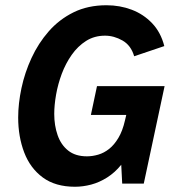

<svg xmlns="http://www.w3.org/2000/svg" viewBox="-20 -700 672 732"><path d="M265.9 12Q191.2 12 143.1 -23.4Q95.1 -58.9 72.2 -119Q49.3 -179.2 49.3 -251.8Q49.3 -305 61.8 -363.9Q74.3 -422.9 100.2 -479Q126.1 -535.2 165.9 -580.6Q205.7 -626 260.4 -653Q315.2 -680 386 -680Q437 -680 482 -663Q527 -646 560 -611.4Q593 -576.8 606.4 -524.3L491.5 -485.5Q479.5 -527 447.1 -545.5Q414.7 -564 380.3 -564Q339.7 -564 308.1 -543.9Q276.5 -523.8 253.4 -490.9Q230.3 -458.1 215.5 -418.6Q200.8 -379.1 193.8 -339.1Q186.8 -299.1 186.8 -265.4Q186.8 -221.4 199.7 -184.6Q212.5 -147.7 240 -125.9Q267.5 -104 311.5 -104Q332.9 -104 354.8 -110.5Q376.8 -117 396.2 -132.4Q415.6 -147.8 431.4 -174.3Q447.3 -200.7 456.4 -240.7L461.4 -261.8H326.5L349.8 -371.6H607.5L528.1 0H445.9L442.2 -71.9Q418.2 -42.1 388.6 -23.4Q359.1 -4.7 327.7 3.7Q296.2 12 265.9 12Z"/></svg>

Font: Atkinson Hyperlegible Mono ExtraLight
Style: Italic
Weight: 200
Italic angle: -12°
Monospace: yes
Designer: Elliott Scott, Megan Eiswerth, Linus Boman, Theodore Petrosky, Letters from Sweden
Foundry: Applied Design Works, Letters from Sweden
Version: Version 2.001